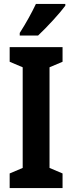

<svg xmlns="http://www.w3.org/2000/svg" viewBox="-20 -953 366 973"><path d="M311 -924V-933H162C141 -889 114 -839 80 -786V-773H173C219 -816 284 -887 311 -924ZM297 0V-74L231 -102V-612L297 -640V-714H29V-640L95 -612V-102L29 -74V0Z"/></svg>

Font: Noto Sans Georgian ExtraCondensed Bold
Style: Regular
Weight: 700
Width: 2
Designer: Monotype Design Team, Akaki Razmadze
Foundry: Google LLC
Version: Version 2.005